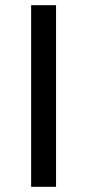

<svg xmlns="http://www.w3.org/2000/svg" viewBox="-20 -720 336 740"><path d="M100 -700H196V0H100Z"/></svg>

Font: Montserrat arm2
Style: Regular
Weight: 400
Designer: Julieta Ulanovsky
Foundry: Julieta Ulanovsky
Version: Version 6.000